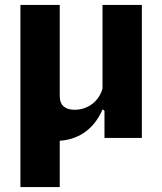

<svg xmlns="http://www.w3.org/2000/svg" viewBox="-20 -561 660 781"><path d="M223 200V11.5C287 7.5 357.5 -24 397.5 -116.5L405 -110V0H557V-541H397V-200.5C383.5 -152 340.5 -114.5 283.5 -114.5C248 -114.5 223 -130 223 -170.5V-541H63V200Z"/></svg>

Font: Monaspace Krypton ExtraBold
Style: Regular
Weight: 800
Designer: Riley Cran & the Lettermatic Team
Foundry: Lettermatic
Version: Version 1.101 (Monaspace Krypton)